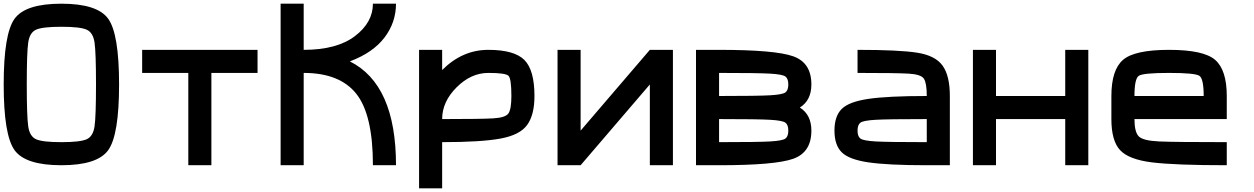

<svg xmlns="http://www.w3.org/2000/svg" viewBox="-20 -895 6790 1040"><path d="M500 -437.5Q500 -609.4 492.2 -664.1Q484.4 -718.8 449.2 -734.4Q414.1 -750 312.5 -750Q210.9 -750 175.8 -734.4Q140.6 -718.8 132.8 -664.1Q125 -609.4 125 -437.5Q125 -265.6 132.8 -210.9Q140.6 -156.2 175.8 -140.6Q210.9 -125 312.5 -125Q414.1 -125 449.2 -140.6Q484.4 -156.2 492.2 -210.9Q500 -265.6 500 -437.5ZM625 -437.5Q625 -164.1 566.4 -82Q507.8 0 312.5 0Q117.2 0 58.6 -82Q0 -164.1 0 -437.5Q0 -710.9 58.6 -793Q117.2 -875 312.5 -875Q507.8 -875 566.4 -793Q625 -710.9 625 -437.5Z M1375 -625V-500H1125V0H1000V-500H750V-625Z M2125 0H2000Q2000 -273.4 1910.2 -386.7Q1820.3 -500 1625 -500V0H1500V-875H1625V-625Q1804.7 -625 1902.3 -699.2Q2000 -773.4 2000 -875H2125Q2125 -773.4 2062.5 -691.4Q2000 -609.4 1875 -562.5Q2125 -437.5 2125 0Z M2750 -375Q2750 -468.8 2734.4 -484.4Q2718.8 -500 2625 -500Q2531.2 -500 2453.1 -421.9Q2375 -343.8 2375 -250Q2585.9 -250 2652.3 -253.9Q2718.8 -257.8 2734.4 -281.2Q2750 -304.7 2750 -375ZM2375 -625V-515.6Q2484.4 -625 2625 -625Q2765.6 -625 2820.3 -570.3Q2875 -515.6 2875 -375Q2875 -273.4 2835.9 -218.8Q2796.9 -164.1 2691.4 -144.5Q2585.9 -125 2375 -125V125H2250V-625Z M3000 0V-625H3125V-187.5L3500 -625H3625V0H3500V-437.5L3125 0Z M3875 -125Q4085.9 -125 4152.3 -128.9Q4218.8 -132.8 4234.4 -144.5Q4250 -156.2 4250 -187.5Q4250 -218.8 4234.4 -230.5Q4218.8 -242.2 4152.3 -246.1Q4085.9 -250 3875 -250ZM3750 0V-625H3875Q4179.7 -625 4277.3 -589.8Q4375 -554.7 4375 -437.5Q4375 -351.6 4312.5 -312.5Q4375 -273.4 4375 -187.5Q4375 -70.3 4277.3 -35.2Q4179.7 0 3875 0ZM3875 -375Q4085.9 -375 4152.3 -378.9Q4218.8 -382.8 4234.4 -394.5Q4250 -406.2 4250 -437.5Q4250 -468.8 4234.4 -480.5Q4218.8 -492.2 4152.3 -496.1Q4085.9 -500 3875 -500Z M5000 -125V-250Q4789.1 -250 4722.7 -246.1Q4656.2 -242.2 4640.6 -230.5Q4625 -218.8 4625 -187.5Q4625 -156.2 4640.6 -144.5Q4656.2 -132.8 4722.7 -128.9Q4789.1 -125 5000 -125ZM5125 -375V0H5000Q4789.1 0 4683.6 -15.6Q4578.1 -31.2 4539.1 -70.3Q4500 -109.4 4500 -187.5Q4500 -265.6 4539.1 -304.7Q4578.1 -343.8 4683.6 -359.4Q4789.1 -375 5000 -375Q5000 -445.3 4984.4 -468.8Q4968.8 -492.2 4902.3 -496.1Q4835.9 -500 4625 -500V-625Q4851.6 -625 4949.2 -609.4Q5046.9 -593.8 5085.9 -539.1Q5125 -484.4 5125 -375Z M5375 -375H5750V-625H5875V0H5750V-250H5375V0H5250V-625H5375Z M6500 -375Q6500 -468.8 6476.6 -484.4Q6453.1 -500 6312.5 -500Q6171.9 -500 6148.4 -484.4Q6125 -468.8 6125 -375ZM6000 -250V-375Q6000 -515.6 6062.5 -570.3Q6125 -625 6312.5 -625Q6500 -625 6562.5 -570.3Q6625 -515.6 6625 -375V-250H6125Q6125 -179.7 6148.4 -156.2Q6171.9 -132.8 6257.8 -128.9Q6343.8 -125 6625 -125V0Q6343.8 0 6218.8 -15.6Q6093.8 -31.2 6046.9 -82Q6000 -132.8 6000 -250Z"/></svg>

Font: CraftyPE
Style: Regular
Weight: 400
Designer: Erek Butcher
Foundry: Haunted Coop
Version: Version 0.018;April 4, 2024;FontCreator 15.0.0.2962 64-bit